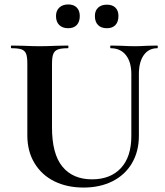

<svg xmlns="http://www.w3.org/2000/svg" viewBox="-20 -830 743 864"><path d="M478 -613Q476 -613 476 -619Q476 -625 478 -625L526 -624Q564 -622 587 -622Q606 -622 642 -624L688 -625Q690 -625 690 -619Q690 -613 688 -613Q649 -613 627 -582Q605 -551 605 -497V-219Q605 -149 574 -96Q543 -43 486.5 -14.5Q430 14 356 14Q282 14 225 -14Q168 -42 135.5 -95.5Q103 -149 103 -221V-544Q103 -574 97.5 -588Q92 -602 77.5 -607.5Q63 -613 32 -613Q29 -613 29 -619Q29 -625 32 -625L85 -624Q131 -622 158 -622Q188 -622 234 -624L285 -625Q288 -625 288 -619Q288 -613 285 -613Q254 -613 239.5 -607Q225 -601 219.5 -586.5Q214 -572 214 -542V-256Q214 -137 261 -80Q308 -23 394 -23Q477 -23 524 -73.5Q571 -124 571 -218V-497Q571 -551 546.5 -582Q522 -613 478 -613ZM232 -758Q232 -782 247 -796Q262 -810 287 -810Q312 -810 325.5 -796Q339 -782 339 -758Q339 -732 325.5 -717.5Q312 -703 287 -703Q261 -703 246.5 -717.5Q232 -732 232 -758ZM407 -758Q407 -782 421.5 -795.5Q436 -809 461 -809Q486 -809 499.5 -795.5Q513 -782 513 -758Q513 -732 499.5 -717.5Q486 -703 461 -703Q435 -703 421 -717.5Q407 -732 407 -758Z"/></svg>

Font: Cormorant Unicase
Style: Bold
Weight: 700
Designer: Christian Thalmann (Catharsis Fonts)
Foundry: Catharsis Fonts
Version: Version 4.000